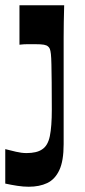

<svg xmlns="http://www.w3.org/2000/svg" viewBox="-39 -513 325 730"><path d="M-19 54Q1 59 22 64Q43 69 62 69Q81 69 96 65.5Q111 62 121 55Q143 41 150.5 4.5Q158 -32 158 -96Q158 -159 157.5 -201Q157 -243 156.5 -268.5Q156 -294 154.5 -307.5Q153 -321 150.5 -327Q148 -333 144 -336Q139 -341 128 -343Q117 -345 94 -345Q79 -345 65 -345Q51 -345 35 -343V-493H205Q204 -459 203.5 -428.5Q203 -398 203 -370Q203 -342 203 -316Q203 -290 203 -264Q203 -238 203 -212Q203 -182 203 -155Q203 -128 203 -100Q203 -72 203 -39Q203 -6 203 35Q203 99 186.5 134Q170 169 140.5 183Q111 197 70 197Q50 197 27 193.5Q4 190 -19 185Z"/></svg>

Font: Ojuju ExtraLight
Style: Bold
Weight: 700
Version: Version 1.000